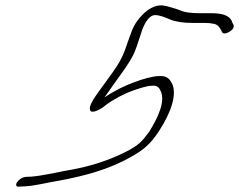

<svg xmlns="http://www.w3.org/2000/svg" viewBox="-20 -696 887 712"><path d="M43 -20C37 -11 40 -2 50 -4L73 -5C112 -7 159 -20 204 -27C294 -44 386 -68 467 -115C509 -138 538 -161 569 -209C618 -284 636 -349 618 -386C610 -401 601 -416 570 -414C546 -414 504 -401 480 -392C444 -379 401 -358 368 -335C368 -337 371 -339 372 -341C379 -352 390 -366 400 -381L433 -427C455 -458 473 -486 481 -508C490 -530 495 -550 504 -575C508 -590 527 -640 555 -640C573 -640 594 -631 610 -624C631 -615 661 -611 695 -611H739C752 -611 762 -610 771 -608C788 -606 795 -593 800 -584C803 -579 803 -572 813 -572C823 -572 838 -581 844 -590C850 -600 845 -606 842 -611C836 -635 812 -647 765 -647H721C690 -647 663 -650 645 -659C625 -665 605 -673 583 -676C557 -678 530 -664 508 -641C479 -611 471 -588 462 -563C444 -517 442 -489 398 -428L364 -381C336 -342 308 -307 314 -288C319 -271 356 -292 372 -306C401 -328 441 -349 473 -360C493 -367 524 -378 544 -378C564 -381 572 -368 576 -358C593 -321 569 -265 533 -207C506 -170 494 -160 462 -141C388 -101 306 -76 224 -63C181 -55 135 -44 96 -41L74 -40C62 -38 52 -32 43 -20Z"/></svg>

Font: Stray Cat
Style: UltObl
Weight: 400
Version: Version 1.0